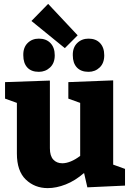

<svg xmlns="http://www.w3.org/2000/svg" viewBox="-20 -956 677 989"><path d="M226 13Q159 13 113 -31Q67 -75 67 -165V-426L6 -448V-533L237 -541V-192Q237 -153 254.5 -134Q272 -115 301 -115Q321 -115 344.5 -124.5Q368 -134 393 -153V-426L332 -448V-533L563 -542V-108L624 -86V0L430 9L413 -65Q367 -25 318.5 -6Q270 13 226 13ZM314 -708 142 -848 228 -936 380 -774ZM436 -586Q397 -586 376 -608.5Q355 -631 355 -671Q354 -711 377.5 -734Q401 -757 436 -757Q474 -757 495.5 -734Q517 -711 517 -671Q517 -631 493.5 -608.5Q470 -586 436 -586ZM180 -586Q141 -586 120.5 -608.5Q100 -631 100 -671Q99 -711 122 -734Q145 -757 180 -757Q218 -757 240 -734Q262 -711 262 -671Q262 -631 238 -608.5Q214 -586 180 -586Z"/></svg>

Font: Bitter ExtraBold
Style: Regular
Weight: 800
Designer: Sol Matas, and Bitter project Authors
Foundry: Sol Matas
Version: Version 2.001